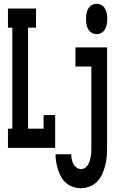

<svg xmlns="http://www.w3.org/2000/svg" viewBox="-20 -780 640 1013"><path d="M22 0V-101H45V-634H22V-735H170V-634H128V-101H210V-173H271V0ZM490 -600Q476 -600 464 -607Q452 -614 445 -626.5Q438 -639 436 -652.5Q434 -666 434 -680Q434 -694 436 -707.5Q438 -721 445 -733.5Q452 -746 464 -753Q476 -760 490 -760Q503 -760 515.5 -753Q528 -746 534.5 -733.5Q541 -721 543.5 -707.5Q546 -694 546 -680Q546 -666 543.5 -652.5Q541 -639 534.5 -626.5Q528 -614 515.5 -607Q503 -600 490 -600ZM408 213Q387 213 366.5 206.5Q346 200 330 186.5Q314 173 303.5 155Q293 137 286.5 116.5Q280 96 276.5 75.5Q273 55 273 34H356Q356 47 358.5 60Q361 73 367 84.5Q373 96 384 104Q395 112 408 112Q419 112 429 105.5Q439 99 444.5 89Q450 79 453.5 68Q457 57 459 45.5Q461 34 461.5 22.5Q462 11 462 0V-429H378V-530H545V0Q545 24 543 47.5Q541 71 535 94Q529 117 519 139Q509 161 492.5 178Q476 195 453.5 204Q431 213 408 213Z"/></svg>

Font: Iosevka Slab Extended
Style: Bold
Weight: 700
Width: 7
Monospace: yes
Designer: Belleve Invis
Foundry: Belleve Invis
Version: Version 11.1.0; ttfautohint (v1.8.3)